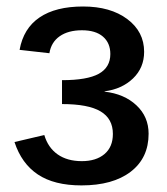

<svg xmlns="http://www.w3.org/2000/svg" viewBox="-20 -558 511 588"><path d="M229.5 9.8Q146 9.8 95.9 -23.7Q45.9 -57.1 24.4 -123L115.7 -144.5Q127 -106 156.5 -85.2Q186 -64.5 230.5 -64.5Q274.4 -64.5 300 -86.2Q325.7 -107.9 325.7 -147.9Q325.7 -194.3 288.1 -216.8Q250.5 -239.3 169.9 -239.3V-312.5Q247.1 -312.5 282.5 -332Q317.9 -351.6 317.9 -392.6Q317.9 -426.3 295.4 -445.8Q272.9 -465.3 231 -465.3Q189 -465.3 162.8 -447Q136.7 -428.7 131.3 -395L40 -405.3Q51.8 -471.2 101.1 -504.6Q150.4 -538.1 234.4 -538.1Q318.4 -538.1 369.9 -499.5Q421.4 -460.9 421.4 -399.4Q421.4 -350.6 387.5 -317.9Q353.5 -285.2 300.3 -278.3V-277.3Q360.4 -270.5 397.7 -235.6Q435.1 -200.7 435.1 -148.4Q435.1 -74.2 380.4 -32.2Q325.7 9.8 229.5 9.8Z"/></svg>

Font: Arimo Medium
Style: Regular
Weight: 500
Designer: Steve Matteson
Foundry: Monotype Imaging Inc.
Version: Version 1.33